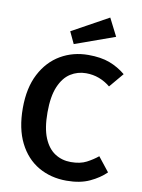

<svg xmlns="http://www.w3.org/2000/svg" viewBox="-103 -1029 821 1113"><g transform="rotate(10 307.5 -472.5)"><path d="M367.2 -724.6Q441 -724.6 492.3 -705.4Q543.6 -686.2 587.2 -650.3L515.9 -565.6Q485.1 -590.8 449.2 -604.4Q413.3 -617.9 372.3 -617.9Q322.6 -617.9 281.3 -591.8Q240 -565.6 215.4 -507.9Q190.8 -450.3 190.8 -355.9Q190.8 -263.1 214.6 -205.9Q238.5 -148.7 279.7 -122.1Q321 -95.4 373.3 -95.4Q428.7 -95.4 465.4 -114.6Q502.1 -133.8 530.8 -157.4L596.9 -73.8Q559.5 -36.9 503.3 -10.8Q447.2 15.4 367.2 15.4Q274.4 15.4 201.5 -26.9Q128.7 -69.2 87.2 -152.1Q45.6 -234.9 45.6 -355.9Q45.6 -474.9 88.5 -557.2Q131.3 -639.5 204.4 -682.1Q277.4 -724.6 367.2 -724.6ZM453.8 -960 506.7 -855.9 271.8 -771.8 239 -841.5Z"/></g></svg>

Font: Fira Code SemiBold
Style: Regular
Weight: 600
Designer: Carrois Corporate, Edenspiekermann AG, Nikita Prokopov
Foundry: Carrois Corporate, Edenspiekermann AG, Nikita Prokopov
Version: Version 6.002